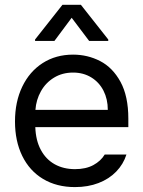

<svg xmlns="http://www.w3.org/2000/svg" viewBox="-20 -763 593 794"><path d="M42 -260.7Q42 -341.8 72 -404.5Q102.1 -467.3 156.5 -502.2Q210.9 -537.1 282.2 -537.1Q342.3 -537.1 394 -510.5Q445.8 -483.9 478.3 -424.6Q510.7 -365.2 510.7 -272.5V-237.3H126Q127.9 -182.1 148.9 -143.1Q169.9 -104 206.3 -83.7Q242.7 -63.5 290 -63.5Q335 -63.5 366 -80.3Q397 -97.2 413.1 -124H502.9Q490.2 -84 460.7 -53.5Q431.2 -22.9 387.5 -6.1Q343.8 10.7 290 10.7Q214.4 10.7 158.2 -22.9Q102.1 -56.6 72 -118.2Q42 -179.7 42 -260.7ZM425.8 -308.6Q425.8 -353 408 -387.9Q390.1 -422.9 357.4 -442.9Q324.7 -462.9 282.2 -462.9Q237.8 -462.9 203.4 -441.9Q168.9 -420.9 149.2 -385.5Q129.4 -350.1 126.5 -308.6ZM276.4 -689.5 205.1 -593.8H125V-599.6L238.3 -743.2H314.5L427.7 -599.6V-593.8H348.6Z"/></svg>

Font: Pretendard Std
Style: Regular
Weight: 400
Designer: Base glyphs from Inter by Rasmus Andersson; Hangeul glyphs from Noto Sans CJK(Source Han Sans) by Jang Soo-young and Kan
Foundry: Kil Hyung-jin
Version: Version 1.309